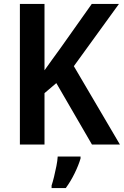

<svg xmlns="http://www.w3.org/2000/svg" viewBox="-20 -734 629 975"><path d="M589 0H447L266 -312L206 -261V0H81V-714H206V-377Q223 -402 243.5 -429.5Q264 -457 286 -488L446 -714H584L355 -398ZM389 71Q379 105 359 146Q339 187 314 221H242V208Q248 190 254.5 163.5Q261 137 266.5 109Q272 81 273 61H389Z"/></svg>

Font: Noto Sans Khmer SemiCondensed SemiBold
Style: Regular
Weight: 600
Width: 4
Designer: Danh Hong and the Monotype Design Team
Foundry: Monotype Imaging Inc.
Version: Version 2.004; ttfautohint (v1.8.4.7-5d5b)